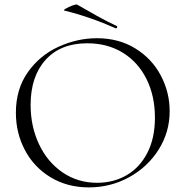

<svg xmlns="http://www.w3.org/2000/svg" viewBox="-20 -802 806 834"><path d="M49 -312Q49 -415 101 -488.5Q153 -562 234.5 -599Q316 -636 401 -636Q496 -636 568 -591.5Q640 -547 678.5 -474Q717 -401 717 -319Q717 -228 669 -152Q621 -76 540.5 -32Q460 12 366 12Q273 12 200.5 -31.5Q128 -75 88.5 -149.5Q49 -224 49 -312ZM653 -291Q653 -385 616.5 -458.5Q580 -532 513.5 -573Q447 -614 359 -614Q243 -614 178 -542Q113 -470 113 -346Q113 -253 149.5 -175.5Q186 -98 252 -53Q318 -8 402 -8Q473 -8 530 -41Q587 -74 620 -138Q653 -202 653 -291ZM260 -756Q253 -757 265.5 -764.5Q278 -772 294.5 -778Q311 -784 315 -782Q355 -759 399.5 -734Q444 -709 487 -689Q489 -688 489 -685Q489 -682 487 -680Q485 -678 483 -679Q370 -729 260 -756Z"/></svg>

Font: Cormorant SC Light
Style: Regular
Weight: 300
Designer: Christian Thalmann (Catharsis Fonts)
Foundry: Catharsis Fonts
Version: Version 4.000